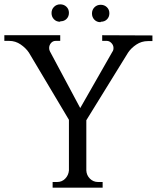

<svg xmlns="http://www.w3.org/2000/svg" viewBox="-32 -862 721 883"><path d="M244 -762Q227 -762 216 -773.5Q205 -785 205 -802Q205 -819 216.5 -830.5Q228 -842 245 -842Q262 -842 273.5 -831Q285 -820 285 -803Q285 -786 274 -775Q263 -764 246 -764ZM430 -760Q413 -760 402 -771.5Q391 -783 391 -800Q391 -817 402.5 -828.5Q414 -840 431 -840Q448 -840 459.5 -829Q471 -818 471 -801Q471 -784 460 -773Q449 -762 432 -762ZM669 -699V-673H648Q619 -673 595 -657Q571 -641 557 -620L365 -309V-78Q366 -56 381.5 -40.5Q397 -25 419 -25H440V1H210V-25H231Q253 -25 268 -40.5Q283 -56 285 -78V-311L101 -620Q87 -641 63 -657.5Q39 -674 10 -674H-12V-700H245V-674H224Q211 -674 202.5 -664Q194 -654 194 -641Q194 -632 198 -625L337 -365L486 -626L487 -627Q490 -633 490 -641Q490 -654 480.5 -664Q471 -674 459 -674H438V-700Z"/></svg>

Font: Constantine
Style: Regular
Weight: 400
Designer: Dukom Design
Version: Version 1.001;PS 001.001;hotconv 1.0.56;makeotf.lib2.0.21325